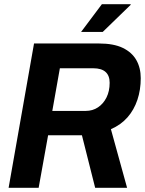

<svg xmlns="http://www.w3.org/2000/svg" viewBox="-20 -894 691 914"><path d="M21 0 142 -687H451Q521 -687 564.5 -666Q608 -645 629 -608Q650 -571 650 -522Q650 -466 634 -418.5Q618 -371 587 -335.5Q556 -300 508 -279L585 0H433L370 -250H209L164 0ZM229 -366H388Q421 -366 446.5 -383Q472 -400 487 -430Q502 -460 502 -500Q502 -534 482.5 -551.5Q463 -569 424 -569H265ZM366 -742 465 -874H602V-871L469 -742Z"/></svg>

Font: Archivo SemiCondensed
Style: Bold Italic
Weight: 700
Width: 4
Italic angle: -10°
Designer: Hector Gatti
Foundry: Omnibus-Type
Version: Version 2.001